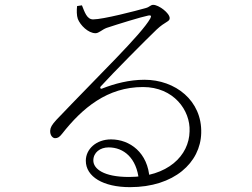

<svg xmlns="http://www.w3.org/2000/svg" viewBox="-20 -752 1040 792"><path d="M516 20C699 20 807 -82 810 -203C814 -337 703 -423 576 -423C513 -423 453 -407 402 -387C394 -383 391 -391 396 -396C445 -450 582 -588 626 -630C662 -664 680 -662 680 -677C680 -698 635 -732 612 -732C601 -732 597 -723 582 -719C540 -707 405 -672 364 -672C338 -672 329 -703 318 -730L298 -727C296 -710 296 -688 301 -674C311 -648 344 -615 374 -615C388 -615 401 -630 420 -637C465 -652 562 -682 592 -688C602 -690 606 -687 600 -676C563 -610 394 -448 212 -257C194 -237 188 -227 187 -213C186 -193 198 -182 207 -182C218 -182 225 -186 236 -200C320 -307 423 -393 570 -393C696 -393 766 -297 762 -210C760 -110 672 -22 512 -22C407 -22 365 -56 365 -90C365 -123 393 -144 428 -144C490 -144 544 -101 553 -8L597 -14C591 -123 515 -177 438 -177C377 -177 334 -137 334 -89C334 -23 406 20 516 20Z"/></svg>

Font: Source Han Serif TW VF
Style: Regular
Weight: 250
Designer: Ryoko NISHIZUKA 西塚涼子 (kana & ideographs); Frank Grießhammer (Latin, Greek & Cyrillic); Wenlong ZHANG 张文龙 (bopomofo); San
Foundry: Adobe
Version: Version 2.002;hotconv 1.1.0;makeotfexe 2.6.0